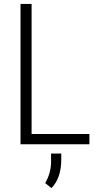

<svg xmlns="http://www.w3.org/2000/svg" viewBox="-20 -731 504 973"><path d="M140.1 -51.8H433.1V0H84V-710.9H140.1ZM240.7 222.2 209 196.8Q237.8 147 238.8 92.3V46.9H290.5V77.1Q290.5 171.4 240.7 222.2Z"/></svg>

Font: Roboto Condensed Light
Style: Regular
Weight: 300
Designer: Google
Version: Version 2.134; 2016